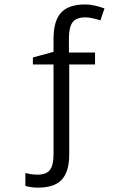

<svg xmlns="http://www.w3.org/2000/svg" viewBox="-20 -612 561 872"><path d="M151.4 240.2Q122.6 240.2 95.2 232.4V173.8Q125 181.2 150.4 181.2Q190.4 181.2 206.8 159.7Q223.1 138.2 223.1 90.8V-319.3H129.4V-351.1L223.1 -376.5V-435.1Q223.1 -517.1 257.3 -554.4Q291.5 -591.8 368.2 -591.8Q403.8 -591.8 454.6 -573.7L445.3 -546.9L436 -519.5Q393.1 -533.2 368.2 -533.2Q326.7 -533.2 309.8 -511Q293 -488.8 293 -436.5V-373.5H411.6V-319.3H294.4V88.9Q294.4 166.5 261.2 203.4Q228 240.2 151.4 240.2Z"/></svg>

Font: XL-Viking
Style: Regular
Weight: 400
Foundry: Ascender Corporation
Version: Version 1.10 March 23, 2015